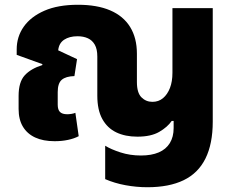

<svg xmlns="http://www.w3.org/2000/svg" viewBox="-20 -582 986 805"><path d="M598 203Q552 203 506 194.5Q460 186 421 169V29Q445 44 485 57Q525 70 571 70Q615 70 645.5 57Q676 44 692 18Q708 -8 708 -45V-75H700Q682 -49 647.5 -29Q613 -9 556 -9Q505 -9 467.5 -27Q430 -45 409 -83Q388 -121 388 -181V-345Q388 -376 377.5 -394.5Q367 -413 348.5 -421.5Q330 -430 305 -430Q271 -430 249 -415.5Q227 -401 224 -371L303 -334L292 -263Q256 -262 239 -247.5Q222 -233 222 -196V-143Q222 -122 231.5 -112.5Q241 -103 262 -103Q270 -103 279.5 -104.5Q289 -106 296 -109L310 -11Q291 -1 265 4.5Q239 10 209 10Q161 10 127.5 -5.5Q94 -21 76 -51Q58 -81 58 -125V-180Q58 -238 83.5 -266Q109 -294 157 -309L158 -313L50 -352V-375Q50 -428 79.5 -470Q109 -512 166 -537Q223 -562 307 -562Q387 -562 442 -538.5Q497 -515 525.5 -469Q554 -423 554 -357V-238Q554 -193 573 -174Q592 -155 619 -155Q645 -155 663.5 -170.5Q682 -186 692.5 -213Q703 -240 703 -277V-548H872V-72Q872 21 841.5 82.5Q811 144 750 173.5Q689 203 598 203Z"/></svg>

Font: Noto Sans Thai ExtraBold
Style: Regular
Weight: 800
Version: Version 2.001